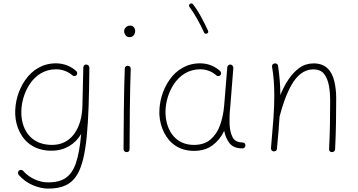

<svg xmlns="http://www.w3.org/2000/svg" viewBox="-20 -880 2114 1133"><path d="M286.6 -24.9C168 -24.9 110.8 -106.4 106 -205.1C103.5 -266.1 120.6 -331.5 155.8 -384.3C190.9 -436.5 243.7 -471.2 310.5 -471.2C352.1 -471.2 384.8 -454.6 404.8 -437.5C410.6 -430.2 422.9 -429.2 430.2 -435.1C437.5 -441.4 437 -453.6 430.7 -460C402.8 -485.8 361.3 -506.3 310.1 -506.3C231.4 -506.3 169.9 -466.8 128.9 -407.7C87.4 -348.6 67.4 -274.4 69.8 -205.6C71.3 -167 80.6 -131.8 97.2 -99.1C130.4 -33.7 192.4 9.3 283.7 9.3C363.3 9.3 422.4 -28.8 459 -89.4C452.6 -15.6 441.9 42 427.7 83.5C398.4 166.5 347.7 196.3 263.7 196.3C214.4 196.3 156.2 173.8 116.7 128.4C110.8 121.1 98.6 120.6 91.3 127C85 133.3 84.5 145.5 90.8 152.8C114.7 179.2 142.1 199.2 173.8 212.9C205.6 226.1 235.8 232.9 264.6 232.9C348.1 232.9 403.3 208 439 144.5C492.2 48.3 504.4 -140.6 507.3 -477.5V-479V-482.9C507.3 -483.4 507.3 -483.9 506.8 -484.4C505.9 -488.8 503.9 -492.2 500.5 -494.6C497.6 -497.1 494.1 -498.5 490.7 -499C489.3 -499.5 487.3 -499.5 485.8 -499C481 -498.5 477.1 -496.1 474.6 -491.7C473.1 -489.3 472.2 -486.8 471.7 -483.9L466.3 -255.9C464.8 -187 448.2 -131.3 417 -88.9C385.3 -46.4 341.8 -24.9 286.6 -24.9Z M712.4 -694.8C712.4 -688.5 714.8 -681.6 720.2 -673.3C725.1 -665 733.4 -660.6 745.6 -660.6C765.6 -660.6 777.8 -678.7 777.8 -698.2C777.8 -710 769 -729 748 -729C726.6 -729 712.4 -712.4 712.4 -694.8ZM734.9 -491.7H733.4C724.1 -491.7 716.3 -484.9 716.3 -475.1C711.4 -360.8 709 -100.6 709 0C709 9.8 716.8 17.6 726.6 17.6C738.8 17.6 744.6 11.7 744.6 0C744.6 -101.1 746.6 -361.3 751.5 -473.1V-474.6C751.5 -483.9 744.6 -491.7 734.9 -491.7Z M1123.5 -24.9C1018.6 -24.9 961.9 -106.4 957 -205.1C956.5 -209.5 956.5 -213.4 956.5 -217.3C956.5 -270 971.2 -331.1 1006.3 -383.8C1041.5 -436.5 1094.2 -471.2 1161.1 -471.2C1202.6 -471.2 1234.4 -454.6 1254.4 -437.5C1260.3 -430.2 1267.1 -431.2 1268.6 -431.2C1272.9 -431.2 1276.4 -432.6 1279.3 -435.1C1286.6 -440.9 1286.1 -453.6 1279.8 -460C1252.4 -485.4 1212.9 -506.3 1160.6 -506.3C1082 -506.3 1020.5 -467.3 979.5 -407.7C938 -348.1 920.4 -278.3 920.4 -217.3V-205.6C922.4 -167 931.6 -131.3 947.8 -98.6C980.5 -32.7 1040 10.3 1124 10.3C1168.9 10.3 1206.1 -1 1235.4 -23.4C1264.2 -45.4 1287.1 -73.7 1303.2 -107.9C1308.1 -80.1 1318.4 -55.7 1334.5 -35.2C1350.1 -14.6 1375.5 -4.4 1410.6 -4.4C1420.4 -4.4 1428.2 -11.7 1428.2 -21V-22C1427.7 -32.2 1422.9 -37.6 1413.1 -39.1C1382.3 -39.6 1361.8 -50.3 1352.1 -70.8C1342.3 -90.8 1336.4 -115.2 1335 -143.1C1334.5 -153.3 1334.5 -163.1 1334.5 -173.3C1334.5 -191.4 1335 -209 1336.4 -227.1C1337.4 -234.9 1338.4 -242.7 1338.9 -251L1356.9 -479V-480.5C1356.9 -488.8 1349.6 -498.5 1340.3 -499H1337.9C1330.1 -499 1322.8 -493.2 1321.3 -483.9L1302.7 -255.9C1299.3 -216.3 1291.5 -178.7 1279.3 -143.6C1267.1 -107.9 1248 -79.6 1223.1 -57.6C1198.2 -35.6 1165 -24.9 1123.5 -24.9ZM1100.6 -856.9C1095.2 -852.5 1095.7 -847.7 1095.7 -845.7C1095.7 -843.3 1096.7 -840.8 1098.1 -838.9C1111.8 -821.3 1127 -797.9 1143.1 -769C1159.2 -740.2 1172.9 -713.4 1184.1 -688.5C1186.5 -683.1 1189.9 -680.7 1194.3 -680.7C1196.3 -680.7 1198.7 -681.2 1201.2 -682.1C1206.5 -684.6 1209 -688 1209 -692.4C1209 -694.3 1208.5 -696.8 1207.5 -699.2C1196.3 -724.1 1182.1 -752 1166 -781.7C1149.9 -811.5 1133.8 -835.9 1118.7 -855C1114.3 -860.4 1109.4 -859.9 1107.9 -859.9C1105.5 -859.9 1103 -858.9 1100.6 -856.9Z M1579.1 -5.9C1578.6 6.3 1586.4 12.7 1594.7 13.2C1604 13.7 1613.8 9.3 1614.3 -2C1621.6 -76.7 1626.5 -139.6 1629.9 -193.8C1630.4 -194.3 1630.4 -195.3 1630.9 -196.3C1646.5 -256.3 1668.9 -323.7 1700.2 -378.9C1731.4 -433.6 1773.4 -470.7 1828.6 -470.7C1856.4 -470.7 1877.9 -461.9 1892.1 -444.3C1920.9 -408.7 1928.2 -348.1 1928.2 -282.2C1928.2 -189 1927.2 -103.5 1921.9 -0.5C1921.9 11.7 1927.7 17.6 1939.5 17.6C1950.7 17.6 1957.5 8.8 1957.5 0.5C1962.9 -108.4 1963.9 -201.7 1963.9 -301.8C1963.9 -337.4 1960 -370.6 1952.6 -401.4C1937.5 -463.4 1901.4 -505.9 1831.1 -505.9C1799.3 -505.9 1771 -497.1 1746.6 -479.5C1697.3 -444.3 1661.1 -384.3 1634.3 -319.3C1634.3 -383.3 1628.9 -435.5 1620.6 -491.7C1619.1 -503.4 1607.9 -507.8 1598.6 -505.4C1590.8 -503.4 1583.5 -497.1 1585.4 -485.8C1594.7 -431.2 1598.6 -379.9 1598.6 -315.9C1598.6 -277.3 1597.2 -233.9 1593.8 -184.6C1590.3 -135.3 1585.4 -75.7 1579.1 -5.9Z"/></svg>

Font: Mikhak ExtraLight
Style: Regular
Weight: 200
Designer: Amin Abedi
Version: Version 3.2